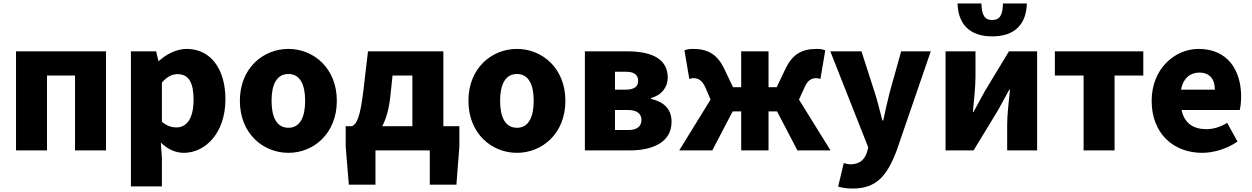

<svg xmlns="http://www.w3.org/2000/svg" viewBox="-20 -864 7192 1103"><path d="M72 0H250V-430H411V0H589V-569H72Z M732 207H910V44L904 -45C942 -7 988 14 1036 14C1158 14 1275 -98 1275 -294C1275 -469 1189 -583 1053 -583C994 -583 938 -554 893 -514H890L877 -569H732ZM994 -132C967 -132 938 -140 910 -165V-390C940 -423 967 -438 1000 -438C1063 -438 1092 -391 1092 -291C1092 -177 1048 -132 994 -132Z M1637 14C1781 14 1915 -96 1915 -285C1915 -473 1781 -583 1637 -583C1492 -583 1358 -473 1358 -285C1358 -96 1492 14 1637 14ZM1637 -130C1570 -130 1540 -190 1540 -285C1540 -379 1570 -439 1637 -439C1703 -439 1733 -379 1733 -285C1733 -190 1703 -130 1637 -130Z M2137 0H2449V197H2602L2619 -22V-139H2527V-569H2094L2068 -347C2049 -188 2030 -154 2003 -139H1966V-22L1984 197H2137ZM2176 -139C2198 -181 2214 -236 2222 -306L2235 -430H2349V-139Z M2950 14C3094 14 3228 -96 3228 -285C3228 -473 3094 -583 2950 -583C2805 -583 2671 -473 2671 -285C2671 -96 2805 14 2950 14ZM2950 -130C2883 -130 2853 -190 2853 -285C2853 -379 2883 -439 2950 -439C3016 -439 3046 -379 3046 -285C3046 -190 3016 -130 2950 -130Z M3340 0H3599C3728 0 3838 -46 3838 -164C3838 -240 3792 -279 3720 -296V-301C3789 -320 3816 -371 3816 -418C3816 -533 3712 -569 3584 -569H3340ZM3513 -349V-452H3575C3626 -452 3646 -432 3646 -399C3646 -368 3625 -349 3575 -349ZM3513 -117V-232H3589C3643 -232 3665 -207 3665 -176C3665 -142 3645 -117 3590 -117Z M3882 0H4072L4189 -224H4238V0H4395V-224H4444L4561 0H4751L4570 -292L4601 -360C4620 -405 4643 -415 4671 -415C4679 -415 4686 -412 4693 -410L4721 -575C4706 -581 4691 -583 4673 -583C4589 -583 4533 -556 4490 -464L4442 -363H4395V-569H4238V-363H4191L4143 -464C4100 -556 4043 -583 3960 -583C3942 -583 3927 -581 3912 -575L3940 -410C3947 -412 3954 -415 3962 -415C3990 -415 4013 -405 4033 -360L4062 -292Z M4879 219C5014 219 5076 147 5131 1L5327 -569H5157L5091 -333C5078 -279 5065 -226 5054 -172H5049C5034 -228 5022 -281 5005 -333L4929 -569H4750L4968 -17L4960 12C4947 52 4919 80 4865 80C4852 80 4837 75 4827 73L4795 208C4819 215 4842 219 4879 219Z M5412 0H5573L5713 -230C5731 -262 5759 -315 5778 -349H5782C5775 -279 5766 -204 5766 -148V0H5938V-569H5776L5637 -339C5620 -306 5590 -254 5572 -220H5569C5575 -289 5584 -365 5584 -421V-569H5412ZM5680 -655C5812 -655 5876 -727 5879 -844H5742C5740 -781 5726 -749 5680 -749C5634 -749 5620 -781 5618 -844H5481C5484 -727 5549 -655 5680 -655Z M6205 0H6383V-430H6548V-569H6040V-430H6205Z M6886 14C6952 14 7030 -9 7089 -51L7030 -158C6989 -134 6951 -122 6910 -122C6838 -122 6784 -154 6768 -232H7102C7106 -246 7110 -277 7110 -309C7110 -464 7030 -583 6866 -583C6729 -583 6596 -469 6596 -285C6596 -96 6722 14 6886 14ZM6765 -349C6777 -416 6820 -447 6869 -447C6934 -447 6959 -405 6959 -349Z"/></svg>

Font: Noto Sans HK Black
Style: Regular
Weight: 900
Designer: Ryoko NISHIZUKA 西塚涼子 (kana, bopomofo & ideographs); Paul D. Hunt (Latin, Greek & Cyrillic); Sandoll Communications 산돌커뮤니
Foundry: Adobe
Version: Version 2.004;hotconv 1.0.118;makeotfexe 2.5.65603